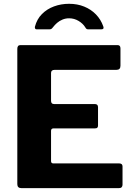

<svg xmlns="http://www.w3.org/2000/svg" viewBox="-20 -976 694 996"><path d="M69.8 -722.7Q69.8 -742 85.9 -742H590Q604.9 -742 604.9 -725V-634.9Q604.9 -613.6 584 -613.6H263.8Q244.8 -613.6 244.8 -597.5V-453.3Q244.8 -436.3 260.2 -436.3H471.5Q488.5 -436.3 488.5 -420.1V-324.2Q488.5 -318.1 485.2 -314.1Q482 -310.1 473.4 -310.1H258.8Q244.8 -310.1 244.8 -297.5V-140.9Q244.8 -128.4 255.9 -128.4H597.6Q615.6 -128.4 615.6 -112.8V-17.7Q615.6 -10.1 611.2 -5.1Q606.9 0 596.5 0H91.6Q69.8 0 69.8 -20.7V-722.7ZM504.5 -823.7H438.8Q433.7 -823.7 429.9 -825.4Q426.1 -827.1 422 -834.7Q410.4 -853.7 387.7 -867.4Q364.9 -881.1 338.4 -881.1Q320.1 -881.1 304.1 -874.4Q288 -867.7 276.1 -857.3Q264.2 -846.9 255.6 -835.7Q250.5 -828.8 246.7 -826.3Q242.9 -823.7 235 -823.7H170.1Q164 -823.7 162.1 -828.1Q160.1 -832.5 161.1 -837.4Q171.4 -876.8 197.5 -903Q223.5 -929.3 260.2 -942.8Q296.9 -956.3 338.4 -956.3Q381.3 -956.3 416.6 -941.9Q452 -927.6 477.6 -901.3Q503.2 -875 515.8 -839.1Q521.6 -823.7 504.5 -823.7Z"/></svg>

Font: Libre Franklin Thin
Style: Regular
Weight: 100
Designer: Pablo Impallari, Rodrigo Fuenzalida, Nhung Nguyen
Foundry: Impallari Type
Version: Version 3.000